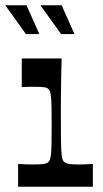

<svg xmlns="http://www.w3.org/2000/svg" viewBox="-36 -712 393 732"><path d="M33 0V-87Q49 -86 63 -85.5Q77 -85 91 -85Q119 -85 131 -87Q143 -89 148 -94Q152 -97 154.5 -104Q157 -111 158.5 -125.5Q160 -140 160.5 -165.5Q161 -191 161 -234Q161 -275 160.5 -301Q160 -327 158.5 -341.5Q157 -356 154.5 -363Q152 -370 148 -373Q143 -378 132 -379.5Q121 -381 97 -381Q84 -381 72.5 -381Q61 -381 47 -380V-489H199Q198 -459 197.5 -427.5Q197 -396 196.5 -365.5Q196 -335 196 -307.5Q196 -280 196 -259Q196 -207 196.5 -176Q197 -145 198.5 -128Q200 -111 202.5 -104Q205 -97 210 -94Q215 -89 226 -87Q237 -85 266 -85Q278 -85 291 -85.5Q304 -86 318 -87V0ZM197 -582 118 -692H199L248 -582ZM63 -582 -16 -692H65L114 -582Z"/></svg>

Font: Ojuju SemiBold
Style: Regular
Weight: 600
Designer: Chisaokwu Joboson, Mirko Velimirovic
Foundry: Udi Foundry
Version: Version 1.000